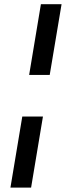

<svg xmlns="http://www.w3.org/2000/svg" viewBox="-20 -747 332 904"><path d="M84.9 -198.2 29.1 136.4H126.4L182.2 -198.2ZM117.2 -394.2H214.1L269.9 -727.3H172.6Z"/></svg>

Font: Margiela Sans Medium
Style: Italic
Weight: 500
Italic angle: -9.39999°
Designer: Stefan Endress, Andreas Faust
Version: Version 1.100;FEAKit 1.0